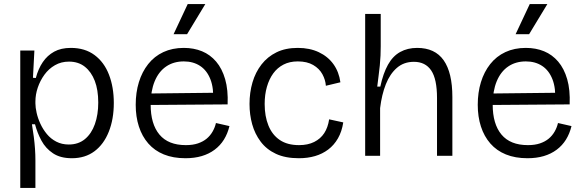

<svg xmlns="http://www.w3.org/2000/svg" viewBox="-20 -761 2855 938"><path d="M79 157V-260V-514H148L141 -381L155 -380Q167 -425 189 -457.5Q211 -490 244.5 -508.5Q278 -527 326 -527Q395 -527 442 -492Q489 -457 512.5 -396Q536 -335 536 -258Q536 -179 511.5 -117.5Q487 -56 441.5 -22Q396 12 331 12Q275 12 239 -12Q203 -36 182.5 -74Q162 -112 151 -154H136Q141 -124 145 -93.5Q149 -63 151 -34Q153 -5 153 22V157ZM316 -55Q363 -55 395 -81.5Q427 -108 443.5 -154.5Q460 -201 460 -260Q460 -322 443 -366Q426 -410 394.5 -435Q363 -460 317 -460Q279 -460 248.5 -442.5Q218 -425 197 -396Q176 -367 164.5 -333Q153 -299 153 -265V-256Q153 -236 159 -209.5Q165 -183 177.5 -156Q190 -129 209 -106Q228 -83 255 -69Q282 -55 316 -55Z M886 12Q826 12 780.5 -6.5Q735 -25 704.5 -60Q674 -95 658.5 -143Q643 -191 643 -249Q643 -309 658.5 -359.5Q674 -410 704 -448Q734 -486 778 -506.5Q822 -527 878 -527Q927 -527 967 -510.5Q1007 -494 1036 -460Q1065 -426 1080 -374Q1095 -322 1092 -251L688 -248V-304L1045 -308L1021 -266Q1025 -330 1008 -373.5Q991 -417 957.5 -439Q924 -461 878 -461Q828 -461 791.5 -436Q755 -411 735.5 -363.5Q716 -316 716 -250Q716 -155 759 -103.5Q802 -52 888 -52Q922 -52 947 -60.5Q972 -69 989.5 -83.5Q1007 -98 1018.5 -118Q1030 -138 1035 -160L1101 -145Q1092 -108 1074 -79Q1056 -50 1028.5 -29.5Q1001 -9 965.5 1.5Q930 12 886 12ZM894 -594H828L897 -741H983Z M1440 12Q1374 12 1328 -9.5Q1282 -31 1253.5 -69Q1225 -107 1212 -154Q1199 -201 1199 -253Q1199 -309 1213.5 -358.5Q1228 -408 1257.5 -446Q1287 -484 1331 -505.5Q1375 -527 1435 -527Q1493 -527 1537.5 -506Q1582 -485 1609 -447.5Q1636 -410 1643 -359L1572 -342Q1570 -371 1555 -398.5Q1540 -426 1510 -443.5Q1480 -461 1435 -461Q1395 -461 1365 -445.5Q1335 -430 1315 -402.5Q1295 -375 1284 -337Q1273 -299 1273 -253Q1273 -193 1291.5 -147.5Q1310 -102 1347 -77Q1384 -52 1441 -52Q1484 -52 1515 -67.5Q1546 -83 1564 -110.5Q1582 -138 1588 -178L1657 -163Q1650 -118 1631 -85Q1612 -52 1583.5 -30.5Q1555 -9 1519 1.5Q1483 12 1440 12Z M1764 0V-296V-693H1840V-535Q1840 -513 1839 -489.5Q1838 -466 1835.5 -441Q1833 -416 1829.5 -390Q1826 -364 1823 -338H1838Q1852 -403 1875.5 -445Q1899 -487 1935 -507Q1971 -527 2018 -527Q2105 -527 2147.5 -466.5Q2190 -406 2190 -287V0H2115V-282Q2115 -375 2086.5 -417Q2058 -459 2002 -459Q1953 -459 1919 -429.5Q1885 -400 1865 -349.5Q1845 -299 1837 -233V0Z M2557 12Q2497 12 2451.5 -6.5Q2406 -25 2375.5 -60Q2345 -95 2329.5 -143Q2314 -191 2314 -249Q2314 -309 2329.5 -359.5Q2345 -410 2375 -448Q2405 -486 2449 -506.5Q2493 -527 2549 -527Q2598 -527 2638 -510.5Q2678 -494 2707 -460Q2736 -426 2751 -374Q2766 -322 2763 -251L2359 -248V-304L2716 -308L2692 -266Q2696 -330 2679 -373.5Q2662 -417 2628.5 -439Q2595 -461 2549 -461Q2499 -461 2462.5 -436Q2426 -411 2406.5 -363.5Q2387 -316 2387 -250Q2387 -155 2430 -103.5Q2473 -52 2559 -52Q2593 -52 2618 -60.5Q2643 -69 2660.5 -83.5Q2678 -98 2689.5 -118Q2701 -138 2706 -160L2772 -145Q2763 -108 2745 -79Q2727 -50 2699.5 -29.5Q2672 -9 2636.5 1.5Q2601 12 2557 12ZM2565 -594H2499L2568 -741H2654Z"/></svg>

Font: Bricolage Grotesque 24pt Light
Style: Regular
Weight: 300
Designer: Mathieu Triay
Foundry: Atelier Triay
Version: Version 1.001;gftools[0.9.33.dev8+g029e19f]